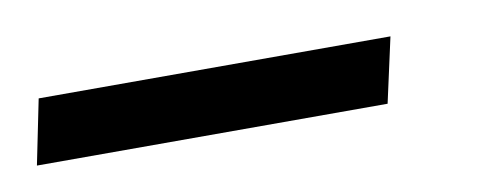

<svg xmlns="http://www.w3.org/2000/svg" viewBox="-88 -56 440 172"><g transform="rotate(-10 131.5 29.5)"><path d="M-51 0H269L256 59H-63Z"/></g></svg>

Font: Decalotype
Style: Italic
Weight: 400
Italic angle: -12°
Designer: Alfredo Marco Pradil
Foundry: Alfredo Marco Pradil
Version: Version 1.0